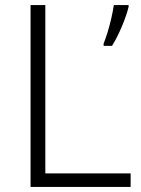

<svg xmlns="http://www.w3.org/2000/svg" viewBox="-20 -734 555 754"><path d="M100 0V-714H158V-53H493V0ZM485 -707Q477 -674 459 -631Q441 -588 420 -554H387V-563Q394 -580 402.5 -607.5Q411 -635 417.5 -664Q424 -693 427 -714H485Z"/></svg>

Font: Noto Sans Bengali UI Light
Style: Regular
Weight: 300
Designer: Jelle Bosma - Monotype Design Team
Foundry: Monotype Imaging Inc.
Version: Version 2.003; ttfautohint (v1.8.4.7-5d5b)